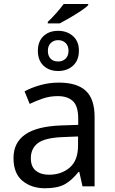

<svg xmlns="http://www.w3.org/2000/svg" viewBox="-20 -956 592 985"><path d="M432.6 -935.5V-929.7Q422.9 -918.5 396 -900.6Q369.1 -882.8 338.6 -865Q308.1 -847.2 286.6 -835.9H225.1V-843.8Q245.1 -862.3 268.3 -888.4Q291.5 -914.6 306.6 -935.5ZM278.3 -797.9Q323.7 -797.9 354.2 -771Q384.8 -744.1 384.8 -696.3Q384.8 -646.5 354.7 -619.1Q324.7 -591.8 278.3 -591.8Q231.9 -591.8 203.1 -619.1Q174.3 -646.5 174.3 -695.3Q174.3 -743.7 203.1 -770.8Q231.9 -797.9 278.3 -797.9ZM278.3 -750Q255.9 -750 240.7 -735.6Q225.6 -721.2 225.6 -695.3Q225.6 -669.9 239.3 -655.3Q252.9 -640.6 278.3 -640.6Q302.2 -640.6 316.9 -655.3Q331.5 -669.9 331.5 -695.3Q331.5 -721.2 316.4 -735.6Q301.3 -750 278.3 -750ZM281.7 -532.2Q375 -532.2 420.2 -490.2Q465.3 -448.2 465.3 -356.4V0H403.3L386.7 -74.2H382.8Q349.1 -31.2 312.3 -10.7Q275.4 9.8 210.9 9.8Q141.6 9.8 95.5 -28.1Q49.3 -65.9 49.3 -145.5Q49.3 -224.1 109.4 -266.1Q169.4 -308.1 294.4 -312.5L381.3 -315.4V-346.7Q381.3 -412.1 353.8 -437.5Q326.2 -462.9 276.4 -462.9Q236.3 -462.9 200.2 -450.7Q164.1 -438.5 132.3 -422.9L106 -487.3Q139.6 -505.9 185.5 -519Q231.4 -532.2 281.7 -532.2ZM380.4 -255.9 305.7 -252.9Q210.9 -249.5 174.6 -221.9Q138.2 -194.3 138.2 -144.5Q138.2 -100.6 164.1 -80.1Q189.9 -59.6 231 -59.6Q294.9 -59.6 337.6 -96.2Q380.4 -132.8 380.4 -209Z"/></svg>

Font: Lunasima
Style: Regular
Weight: 400
Designer: The DocRepair Project, Monotype Design Team
Foundry: Google
Version: Version 2.009